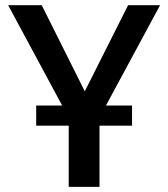

<svg xmlns="http://www.w3.org/2000/svg" viewBox="-20 -728 655 748"><path d="M494.4 -316.9V-238.5H367.7V0H247.7V-238.5H121V-316.9H222.1L11.8 -707.7H142.6L310.3 -372.3L479 -707.7H603.6L392.8 -316.9Z"/></svg>

Font: Fira Code Medium
Style: Regular
Weight: 500
Designer: Carrois Corporate, Edenspiekermann AG, Nikita Prokopov
Foundry: Carrois Corporate, Edenspiekermann AG, Nikita Prokopov
Version: Version 6.002